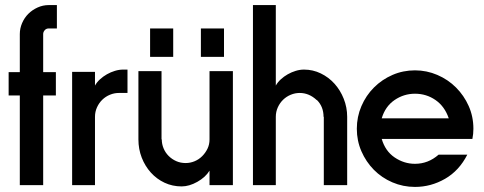

<svg xmlns="http://www.w3.org/2000/svg" viewBox="-20 -731 1907 756"><path d="M58 -2V-355H14V-447H58V-597Q58 -619 67 -640Q76 -661 91.5 -676.5Q107 -692 128 -701.5Q149 -711 172 -711H204V-619H172Q162 -619 156 -612Q150 -605 150 -597V-447H200V-355H150V-2Z M354 -448V-394Q361 -407 373.5 -418.5Q386 -430 401 -438.5Q416 -447 432.5 -452Q449 -457 465 -457H482V-365H448Q430 -365 413 -358Q396 -351 383 -338.5Q370 -326 362 -308.5Q354 -291 354 -271V-2H264V-448Z M805 -2V-59Q789 -33 757 -15Q725 3 695 3Q659 3 628 -11.5Q597 -26 574 -51.5Q551 -77 538 -110.5Q525 -144 525 -182V-451H616V-182H617Q617 -164 624 -147Q631 -130 644 -117Q657 -104 674 -96.5Q691 -89 711 -89Q729 -89 746 -96Q763 -103 776 -116Q789 -129 797 -145.5Q805 -162 805 -182V-451H897V-2ZM862 -619V-507H771V-619ZM662 -619V-507H571V-619Z M1066 -711V-394Q1073 -407 1085.5 -418.5Q1098 -430 1113 -438.5Q1128 -447 1144.5 -452Q1161 -457 1177 -457Q1212 -457 1243 -442Q1274 -427 1297 -401.5Q1320 -376 1333.5 -342Q1347 -308 1347 -271V-2H1255V-271H1254Q1254 -311 1228 -337H1227Q1197 -365 1160 -365Q1142 -365 1125 -358Q1108 -351 1095 -338.5Q1082 -326 1074 -308.5Q1066 -291 1066 -271V-2H976V-711Z M1614 -454Q1660 -454 1702 -436Q1744 -418 1775.5 -386.5Q1807 -355 1825.5 -313.5Q1844 -272 1844 -224Q1844 -203 1840 -184H1483Q1497 -136 1534 -111Q1571 -86 1614 -86Q1666 -86 1707 -122H1820Q1788 -59 1732.5 -27Q1677 5 1614 5Q1567 5 1525 -13Q1483 -31 1452 -62.5Q1421 -94 1403 -135.5Q1385 -177 1385 -224Q1385 -271 1403 -313Q1421 -355 1452.5 -386.5Q1484 -418 1525.5 -436Q1567 -454 1614 -454ZM1747 -265Q1731 -312 1695 -337Q1659 -362 1614 -362Q1570 -362 1533.5 -337Q1497 -312 1483 -265Z"/></svg>

Font: Fundamental  Brigade
Style: Regular
Weight: 400
Designer: Peter Wiegel, original typeface by Arno Drescher 1935
Foundry: Peter Wiegel
Version: Version 0.000 2012 initial release